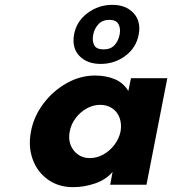

<svg xmlns="http://www.w3.org/2000/svg" viewBox="-20 -763 711 793"><path d="M108 -220Q119 -281 158.5 -334Q198 -387 254.5 -419Q311 -451 372 -451Q418 -451 454 -436Q490 -421 510 -387L521 -440H671L585 0H435L445 -53Q418 -21 373 -5.5Q328 10 282 10Q221 10 177 -22Q133 -54 114.5 -106.5Q96 -159 108 -220ZM478 -220Q483 -249 474.5 -274.5Q466 -300 444.5 -315Q423 -330 394 -330Q365 -330 338 -315Q311 -300 292 -274.5Q273 -249 268 -220Q262 -191 271 -166Q280 -141 301 -125.5Q322 -110 351 -110Q380 -110 407 -125Q434 -140 453 -165.5Q472 -191 478 -220ZM286 -621Q296 -675 341.5 -709Q387 -743 444 -743Q500 -743 531.5 -709Q563 -675 553 -621Q543 -566 498 -532.5Q453 -499 396 -499Q339 -499 307.5 -532.5Q276 -566 286 -621ZM474 -620Q479 -645 469.5 -663Q460 -681 432 -681Q403 -681 386.5 -663Q370 -645 365 -620Q360 -594 369 -576.5Q378 -559 408 -559Q437 -559 453 -576.5Q469 -594 474 -620Z"/></svg>

Font: Teachers[wght] Italic
Style: Regular
Weight: 400
Designer: Alfredo Marco Pradil & Chank Diesel
Version: Version 1.000;Glyphs 3.1.2 (3151)